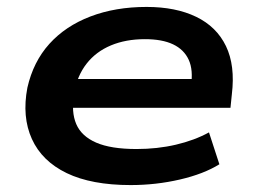

<svg xmlns="http://www.w3.org/2000/svg" viewBox="-20 -524 734 554"><path d="M357 10Q244 10 172.5 -24.5Q101 -59 72 -123Q43 -187 59 -271Q76 -346 122.5 -397.5Q169 -449 241 -476.5Q313 -504 403 -504Q487 -504 546 -475.5Q605 -447 632 -391Q659 -335 649 -252L645 -213H164L176 -296H557L531 -276Q538 -322 524.5 -351.5Q511 -381 479.5 -396Q448 -411 398 -411Q343 -411 300 -393Q257 -375 230 -340.5Q203 -306 194 -257V-252Q185 -201 200 -166Q215 -131 257.5 -112.5Q300 -94 374 -94Q434 -94 487.5 -106.5Q541 -119 583 -142L613 -50Q568 -22 499 -6Q430 10 357 10Z"/></svg>

Font: Nunito Sans 10pt Expanded
Style: Bold Italic
Weight: 700
Width: 7
Italic angle: -9°
Designer: Vernon Adams
Foundry: Vernon Adams
Version: Version 3.101;gftools[0.9.27]